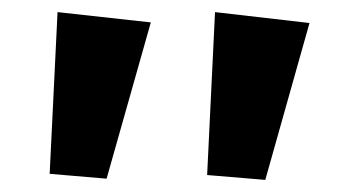

<svg xmlns="http://www.w3.org/2000/svg" viewBox="-20 -755 570 317"><path d="M229 -718 156 -460 62 -468 75 -735ZM491 -717 418 -458 322 -466 335 -735Z"/></svg>

Font: BioRhyme Expanded ExtraBold
Style: Regular
Weight: 800
Width: 7
Designer: Aoife Mooney
Foundry: Aoife Mooney Type
Version: Version 1.000